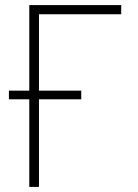

<svg xmlns="http://www.w3.org/2000/svg" viewBox="-20 -734 540 754"><path d="M95 0H133V-344H299V-378H133V-678H456V-714H95V-378H15V-344H95Z"/></svg>

Font: Noto Sans Mono ExtraCondensed ExtraLight
Style: Regular
Weight: 200
Width: 2
Designer: Monotype Design Team
Foundry: Monotype Imaging Inc.
Version: Version 2.014